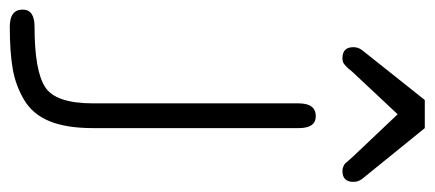

<svg xmlns="http://www.w3.org/2000/svg" viewBox="-381 -452 892 394"><g transform="rotate(90 65.0 -255.0)"><path d="M130.9 0Q130.9 54.7 116.7 89.4Q102.5 124 72.8 141.6Q43 159.2 8.8 165Q-25.4 170.9 -77.1 170.9Q-112.3 170.9 -112.3 144.5Q-112.3 120.1 -77.1 120.1Q12.7 120.1 46.4 98.6Q80.1 77.1 80.1 0V-421.9Q80.1 -457 106.4 -457Q130.9 -457 130.9 -421.9ZM-29.3 -551.8 73.2 -680.7H130.9L235.4 -551.8Q241.2 -543.9 241.2 -534.2Q241.2 -511.7 218.8 -511.7Q213.9 -511.7 209.5 -513.7Q205.1 -515.6 203.6 -517.1Q202.1 -518.6 197.3 -524.4Q192.4 -530.3 191.4 -531.2L102.5 -625L14.6 -531.2Q12.7 -529.3 9.8 -525.4Q6.8 -521.5 4.9 -520Q2.9 -518.6 0.5 -516.1Q-2 -513.7 -5.4 -512.7Q-8.8 -511.7 -12.7 -511.7Q-35.2 -511.7 -35.2 -534.2Q-35.2 -543.9 -29.3 -551.8Z"/></g></svg>

Font: Jura
Style: Book
Weight: 400
Version: Version 2.3